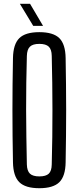

<svg xmlns="http://www.w3.org/2000/svg" viewBox="-20 -975 410 1002"><path d="M185.2 7.2Q112.6 7.2 80.8 -24.2Q49 -55.6 47.7 -127.8Q46.3 -197.9 45.6 -265.4Q44.9 -332.9 44.9 -399.9Q44.9 -466.9 45.6 -534.4Q46.3 -601.9 47.7 -672Q49 -744.5 80.8 -775.9Q112.6 -807.2 185.2 -807.2Q257.9 -807.2 289.7 -775.9Q321.4 -744.5 322.5 -672Q323.7 -601.7 324.5 -534Q325.3 -466.3 325.3 -399.6Q325.3 -332.8 324.5 -265.3Q323.7 -197.9 322.5 -127.8Q321.4 -55.6 289.7 -24.2Q257.9 7.2 185.2 7.2ZM185.2 -54.4Q219.5 -54.4 234.5 -68.6Q249.5 -82.9 250 -116.5Q252.1 -188.6 252.9 -259.9Q253.7 -331.2 253.7 -402.1Q253.7 -472.9 252.7 -543.3Q251.7 -613.6 250 -683.3Q249.5 -717.2 234.4 -731.6Q219.3 -746 185.2 -746Q151.5 -746 136.4 -731.6Q121.2 -717.2 120.2 -683.3Q118.2 -613.6 117.2 -543.3Q116.1 -472.9 116.3 -402.1Q116.5 -331.2 117.6 -259.9Q118.6 -188.6 120.2 -116.5Q121.2 -82.9 136.4 -68.6Q151.5 -54.4 185.2 -54.4ZM153.4 -840 83.7 -955.2H136.8L204.7 -840Z"/></svg>

Font: Big Shoulders Thin
Style: Regular
Weight: 100
Designer: Patric King
Foundry: XO Type Co
Version: Version 2.002